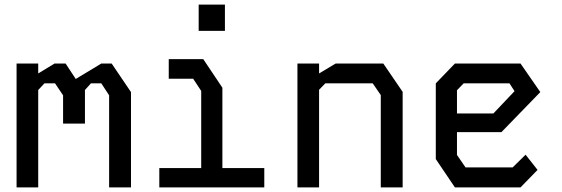

<svg xmlns="http://www.w3.org/2000/svg" viewBox="-20 -814 2440 834"><path d="M52 -538V0H146V-423L173 -452H219L254 -400V-277H349V-423L375 -452H420L454 -400V0H549V-414L465 -538H420L309 -471L265 -538H217L146 -495V-538Z M713 -557V-472H819L854 -419V-84H672V0H1128V-84H946V-433L863 -557ZM843 -680V-794H957V-680Z M1272 -538V0H1366V-424L1393 -452H1599L1634 -401V0H1729V-415L1645 -538H1438L1366 -495V-538Z M1956 -538 1873 -452V-123L1956 0H2241L2315 -76L2263 -142L2207 -87H2002L1965 -141V-240H2158L2327 -414L2241 -538ZM1965 -422 1994 -452H2193L2215 -418L2123 -321H1965Z"/></svg>

Font: Kode Mono Medium
Style: Regular
Weight: 500
Monospace: yes
Designer: Isa Ozler
Foundry: Kadena LLC
Version: Version 1.206;gftools[0.9.28]